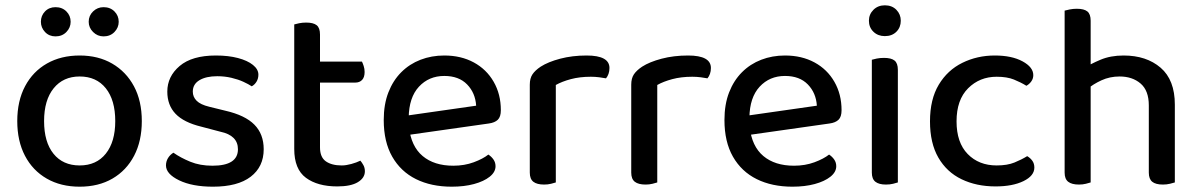

<svg xmlns="http://www.w3.org/2000/svg" viewBox="-20 -689 4515 723"><path d="M514 -233Q514 -158 485 -102.5Q456 -47 403.5 -16.5Q351 14 280 14Q209 14 156 -16.5Q103 -47 74 -102.5Q45 -158 45 -233Q45 -309 74.5 -364.5Q104 -420 157 -450Q210 -480 280 -480Q350 -480 402.5 -449.5Q455 -419 484.5 -364Q514 -309 514 -233ZM280 -401Q218 -401 182 -356.5Q146 -312 146 -233Q146 -154 181.5 -110Q217 -66 280 -66Q343 -66 378.5 -110.5Q414 -155 414 -233Q414 -312 378.5 -356.5Q343 -401 280 -401ZM246 -607Q246 -585 230 -568.5Q214 -552 189 -552Q165 -552 149.5 -568.5Q134 -585 134 -607Q134 -630 149.5 -646Q165 -662 189 -662Q214 -662 230 -646Q246 -630 246 -607ZM427 -607Q427 -585 411 -568.5Q395 -552 370 -552Q347 -552 330.5 -568.5Q314 -585 314 -607Q314 -630 330.5 -646Q347 -662 370 -662Q395 -662 411 -646Q427 -630 427 -607Z M973 -127Q973 -61 924 -23.5Q875 14 782 14Q704 14 654.5 -10Q605 -34 605 -66Q605 -81 612.5 -93.5Q620 -106 633 -114Q660 -95 696.5 -80Q733 -65 780 -65Q876 -65 876 -127Q876 -153 859.5 -169.5Q843 -186 810 -193L738 -212Q672 -228 641 -260.5Q610 -293 610 -344Q610 -401 656.5 -440.5Q703 -480 793 -480Q840 -480 876 -470.5Q912 -461 932.5 -444.5Q953 -428 953 -408Q953 -393 946 -381.5Q939 -370 928 -364Q916 -372 896.5 -381Q877 -390 851.5 -396Q826 -402 798 -402Q756 -402 731 -387Q706 -372 706 -344Q706 -324 720.5 -309.5Q735 -295 768 -287L829 -272Q903 -255 938 -219.5Q973 -184 973 -127Z M1088 -264H1185V-134Q1185 -97 1207 -81.5Q1229 -66 1267 -66Q1283 -66 1303 -71.5Q1323 -77 1337 -84Q1343 -77 1348.5 -67Q1354 -57 1354 -44Q1354 -19 1327.5 -3Q1301 13 1250 13Q1176 13 1132 -19.5Q1088 -52 1088 -128ZM1142 -378V-457H1343Q1346 -451 1349.5 -440.5Q1353 -430 1353 -418Q1353 -398 1343.5 -388Q1334 -378 1318 -378ZM1185 -235H1088V-597Q1094 -599 1106.5 -601.5Q1119 -604 1133 -604Q1160 -604 1172.5 -594Q1185 -584 1185 -559Z M1490 -177 1486 -250 1773 -291Q1770 -339 1739 -371Q1708 -403 1653 -403Q1595 -403 1557.5 -362.5Q1520 -322 1519 -246L1520 -211Q1528 -138 1571.5 -101.5Q1615 -65 1687 -65Q1729 -65 1764 -78Q1799 -91 1819 -107Q1831 -99 1838.5 -88Q1846 -77 1846 -63Q1846 -41 1824 -23.5Q1802 -6 1765 4Q1728 14 1681 14Q1604 14 1546.5 -14.5Q1489 -43 1457 -99Q1425 -155 1425 -237Q1425 -296 1442.5 -341Q1460 -386 1491 -417Q1522 -448 1563.5 -464Q1605 -480 1653 -480Q1716 -480 1764 -454Q1812 -428 1839 -381Q1866 -334 1866 -274Q1866 -249 1854.5 -238Q1843 -227 1821 -224Z M2073 -369V-220H1975V-370Q1975 -394 1985 -409Q1995 -424 2016 -438Q2044 -456 2089.5 -468Q2135 -480 2189 -480Q2275 -480 2275 -433Q2275 -421 2271.5 -411Q2268 -401 2262 -394Q2252 -396 2236.5 -398Q2221 -400 2205 -400Q2163 -400 2129.5 -391Q2096 -382 2073 -369ZM1975 -264 2073 -254V-2Q2067 0 2055 3Q2043 6 2029 6Q2002 6 1988.5 -4.5Q1975 -15 1975 -39Z M2455 -369V-220H2357V-370Q2357 -394 2367 -409Q2377 -424 2398 -438Q2426 -456 2471.5 -468Q2517 -480 2571 -480Q2657 -480 2657 -433Q2657 -421 2653.5 -411Q2650 -401 2644 -394Q2634 -396 2618.5 -398Q2603 -400 2587 -400Q2545 -400 2511.5 -391Q2478 -382 2455 -369ZM2357 -264 2455 -254V-2Q2449 0 2437 3Q2425 6 2411 6Q2384 6 2370.5 -4.5Q2357 -15 2357 -39Z M2773 -177 2769 -250 3056 -291Q3053 -339 3022 -371Q2991 -403 2936 -403Q2878 -403 2840.5 -362.5Q2803 -322 2802 -246L2803 -211Q2811 -138 2854.5 -101.5Q2898 -65 2970 -65Q3012 -65 3047 -78Q3082 -91 3102 -107Q3114 -99 3121.5 -88Q3129 -77 3129 -63Q3129 -41 3107 -23.5Q3085 -6 3048 4Q3011 14 2964 14Q2887 14 2829.5 -14.5Q2772 -43 2740 -99Q2708 -155 2708 -237Q2708 -296 2725.5 -341Q2743 -386 2774 -417Q2805 -448 2846.5 -464Q2888 -480 2936 -480Q2999 -480 3047 -454Q3095 -428 3122 -381Q3149 -334 3149 -274Q3149 -249 3137.5 -238Q3126 -227 3104 -224Z M3252 -611Q3252 -635 3269 -652Q3286 -669 3312 -669Q3339 -669 3355.5 -652Q3372 -635 3372 -611Q3372 -586 3355.5 -569.5Q3339 -553 3312 -553Q3286 -553 3269 -569.5Q3252 -586 3252 -611ZM3263 -264H3361V-2Q3355 0 3343 3Q3331 6 3316 6Q3290 6 3276.5 -4.5Q3263 -15 3263 -39ZM3361 -215H3263V-464Q3269 -466 3281.5 -468.5Q3294 -471 3309 -471Q3336 -471 3348.5 -461Q3361 -451 3361 -426Z M3733 -400Q3669 -400 3625.5 -356.5Q3582 -313 3582 -232Q3582 -152 3624 -109Q3666 -66 3733 -66Q3773 -66 3800 -77Q3827 -88 3848 -101Q3860 -94 3867.5 -83.5Q3875 -73 3875 -58Q3875 -27 3834 -7Q3793 13 3729 13Q3657 13 3601 -14Q3545 -41 3513.5 -95.5Q3482 -150 3482 -232Q3482 -315 3515 -370Q3548 -425 3604 -452.5Q3660 -480 3726 -480Q3790 -480 3830.5 -458Q3871 -436 3871 -406Q3871 -393 3863.5 -382.5Q3856 -372 3845 -366Q3824 -379 3798 -389.5Q3772 -400 3733 -400Z M4404 -200H4306V-292Q4306 -348 4275 -374.5Q4244 -401 4196 -401Q4159 -401 4127.5 -386.5Q4096 -372 4074 -353L4062 -432Q4086 -448 4124 -464Q4162 -480 4211 -480Q4297 -480 4350.5 -434Q4404 -388 4404 -295ZM3989 -264H4087V-2Q4081 0 4069 3Q4057 6 4043 6Q4016 6 4002.5 -4.5Q3989 -15 3989 -39ZM4306 -263 4404 -262V-2Q4398 0 4385.5 3Q4373 6 4359 6Q4332 6 4319 -4.5Q4306 -15 4306 -39ZM4087 -215H3989V-649Q3996 -651 4008.5 -653.5Q4021 -656 4035 -656Q4062 -656 4074.5 -646Q4087 -636 4087 -611Z"/></svg>

Font: Baloo Tamma 2 Medium
Style: Regular
Weight: 500
Designer: Divya Kowshik, Shuchita Grover and Ek Type
Foundry: Ek Type
Version: Version 1.700